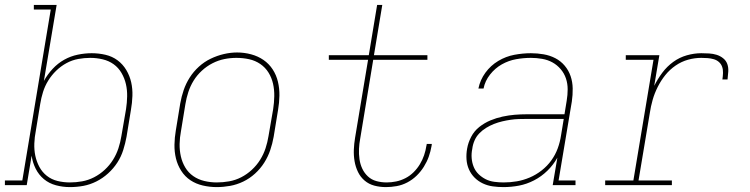

<svg xmlns="http://www.w3.org/2000/svg" viewBox="-38 -755 3058 783"><path d="M247 8Q218 8 190 0.5Q162 -7 141 -24.5Q120 -42 107.5 -67Q95 -92 91 -120L71 0H-18V-19H53L169 -716H100V-735H193L141 -425Q156 -452 177 -474.5Q198 -497 224 -511.5Q250 -526 279 -532Q308 -538 336 -538Q365 -538 392.5 -531.5Q420 -525 441.5 -509Q463 -493 477 -469.5Q491 -446 497 -419.5Q503 -393 502 -364Q501 -335 496 -307L478 -197Q473 -170 464.5 -143Q456 -116 440.5 -92Q425 -68 403 -48Q381 -28 355 -15Q329 -2 302 3Q275 8 247 8ZM247 -11Q272 -11 297 -15.5Q322 -20 345.5 -32Q369 -44 389 -62.5Q409 -81 423 -103.5Q437 -126 445 -150.5Q453 -175 457 -200L476 -310Q480 -336 480.5 -362Q481 -388 475.5 -412Q470 -436 457.5 -457.5Q445 -479 425.5 -493Q406 -507 381 -513Q356 -519 330 -519Q306 -519 281 -514.5Q256 -510 233 -497.5Q210 -485 191 -466.5Q172 -448 158.5 -426Q145 -404 137.5 -380Q130 -356 126 -331L108 -221Q103 -196 102 -170Q101 -144 106 -120Q111 -96 122.5 -74.5Q134 -53 153 -38Q172 -23 196.5 -17Q221 -11 247 -11Z M846 8Q817 8 789 1.5Q761 -5 738.5 -20Q716 -35 701 -58.5Q686 -82 679.5 -109Q673 -136 673.5 -165Q674 -194 679 -223L697 -333Q702 -361 711 -387.5Q720 -414 735.5 -438.5Q751 -463 773 -483Q795 -503 821 -515.5Q847 -528 874.5 -534.5Q902 -541 929 -541Q958 -541 986 -533.5Q1014 -526 1036.5 -510.5Q1059 -495 1074 -472Q1089 -449 1095.5 -421.5Q1102 -394 1101.5 -365Q1101 -336 1096 -307L1078 -197Q1073 -169 1064 -142.5Q1055 -116 1039.5 -91.5Q1024 -67 1002 -47Q980 -27 954 -14.5Q928 -2 900.5 3Q873 8 846 8ZM846 -11Q871 -11 896.5 -15.5Q922 -20 945.5 -32Q969 -44 989 -62.5Q1009 -81 1023 -103.5Q1037 -126 1045 -150.5Q1053 -175 1057 -200L1076 -310Q1080 -336 1080.5 -362.5Q1081 -389 1075.5 -413.5Q1070 -438 1057 -459Q1044 -480 1023.5 -494Q1003 -508 978 -513.5Q953 -519 926 -519Q901 -519 876.5 -514Q852 -509 828.5 -497Q805 -485 785 -466.5Q765 -448 751.5 -426Q738 -404 730 -379.5Q722 -355 718 -330L700 -220Q695 -194 694.5 -168Q694 -142 699.5 -117.5Q705 -93 717.5 -72Q730 -51 750 -37Q770 -23 795 -17Q820 -11 846 -11Z M1536 8Q1511 8 1488.5 2Q1466 -4 1449 -18.5Q1432 -33 1422 -53.5Q1412 -74 1408 -97.5Q1404 -121 1405 -145Q1406 -169 1410 -193L1463 -511H1303V-530H1466L1500 -735H1521L1487 -530H1705V-511H1484L1431 -190Q1427 -169 1426 -148Q1425 -127 1428 -106Q1431 -85 1439.5 -67Q1448 -49 1462.5 -35.5Q1477 -22 1497 -16.5Q1517 -11 1539 -11Q1558 -11 1577.5 -15Q1597 -19 1615.5 -28.5Q1634 -38 1649 -53Q1664 -68 1674.5 -85.5Q1685 -103 1691.5 -122Q1698 -141 1701 -161Q1702 -163 1702 -164.5Q1702 -166 1702 -168H1723Q1723 -166 1722.5 -164Q1722 -162 1722 -160Q1718 -137 1710.5 -116Q1703 -95 1690.5 -75Q1678 -55 1661 -38.5Q1644 -22 1623 -11Q1602 0 1579.5 4Q1557 8 1536 8Z M2015 8Q1993 8 1971.5 5Q1950 2 1931 -7Q1912 -16 1897.5 -30.5Q1883 -45 1874.5 -64Q1866 -83 1864.5 -105Q1863 -127 1867 -149Q1871 -173 1883.5 -197Q1896 -221 1917 -237.5Q1938 -254 1962 -264Q1986 -274 2011.5 -279.5Q2037 -285 2061.5 -287Q2086 -289 2111 -289H2264L2273 -344Q2277 -368 2277 -391Q2277 -414 2270 -435Q2263 -456 2248.5 -473Q2234 -490 2215 -500.5Q2196 -511 2173 -515Q2150 -519 2127 -519Q2097 -519 2066.5 -513.5Q2036 -508 2008.5 -492.5Q1981 -477 1960.5 -451Q1940 -425 1934 -394H1913Q1920 -429 1941.5 -458.5Q1963 -488 1994 -506.5Q2025 -525 2059.5 -531.5Q2094 -538 2127 -538Q2153 -538 2179 -533.5Q2205 -529 2227 -517.5Q2249 -506 2265 -487Q2281 -468 2289 -444.5Q2297 -421 2297.5 -394.5Q2298 -368 2294 -341L2240 -19H2309V0H2216L2235 -112Q2219 -83 2194.5 -59Q2170 -35 2140 -19.5Q2110 -4 2078.5 2Q2047 8 2015 8ZM2016 -11Q2043 -11 2069.5 -15.5Q2096 -20 2122 -31Q2148 -42 2171 -60Q2194 -78 2210.5 -101Q2227 -124 2236.5 -150Q2246 -176 2250 -203L2261 -270H2111Q2094 -270 2077.5 -269.5Q2061 -269 2044 -266.5Q2027 -264 2010 -260Q1993 -256 1976.5 -249.5Q1960 -243 1944.5 -233.5Q1929 -224 1916.5 -211Q1904 -198 1897 -181.5Q1890 -165 1888 -148Q1884 -129 1885.5 -110Q1887 -91 1894 -74Q1901 -57 1914 -44.5Q1927 -32 1943 -24Q1959 -16 1978 -13.5Q1997 -11 2016 -11Z M2430 0V-19H2545L2627 -511H2514V-530H2651L2630 -405Q2644 -433 2663 -458.5Q2682 -484 2707.5 -502.5Q2733 -521 2763 -529.5Q2793 -538 2822 -538Q2838 -538 2854 -537Q2870 -536 2884.5 -531.5Q2899 -527 2911 -517.5Q2923 -508 2928 -494Q2933 -480 2932 -463.5Q2931 -447 2929 -431H2908Q2910 -444 2910.5 -457.5Q2911 -471 2907 -482.5Q2903 -494 2894 -502Q2885 -510 2873 -513.5Q2861 -517 2848 -518Q2835 -519 2822 -519Q2795 -519 2768 -511.5Q2741 -504 2717 -487.5Q2693 -471 2675 -448.5Q2657 -426 2644 -400Q2631 -374 2623.5 -347.5Q2616 -321 2612 -294L2566 -19H2702V0Z"/></svg>

Font: Iosevka Curly Slab ThExObl
Style: Regular
Weight: 100
Width: 7
Italic angle: -9°
Monospace: yes
Designer: Belleve Invis
Foundry: Belleve Invis
Version: Version 11.1.0; ttfautohint (v1.8.3)